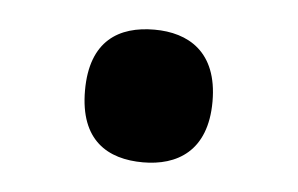

<svg xmlns="http://www.w3.org/2000/svg" viewBox="-28 -180 344 222"><g transform="rotate(5 144.0 -69.0)"><path d="M144 8C183 8 218 -11 218 -69C218 -127 183 -146 144 -146C103 -146 70 -127 70 -69C70 -11 103 8 144 8Z"/></g></svg>

Font: Noto Serif Sinhala SemiBold
Style: Regular
Weight: 600
Designer: Jelle Bosma - Monotype Design Team
Foundry: Monotype Imaging Inc.
Version: Version 2.007